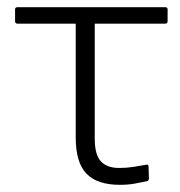

<svg xmlns="http://www.w3.org/2000/svg" viewBox="-20 -503 502 535"><path d="M314 12Q251 12 221 -19Q191 -50 191 -120V-437H29Q22 -437 22 -444V-477Q22 -483 29 -483H440Q447 -483 447 -477V-444Q447 -437 440 -437H244V-117Q244 -72 261 -53.5Q278 -35 312 -35Q333 -35 352 -38Q371 -41 387 -44Q394 -46 394 -38L395 -6Q395 1 389 2Q375 5 356 8.5Q337 12 314 12Z"/></svg>

Font: Sofia Sans Light
Style: Regular
Weight: 300
Designer: Botio Nikoltchev, Ani Petrova
Foundry: lettersoup
Version: Version 4.100; ttfautohint (v1.8.3)